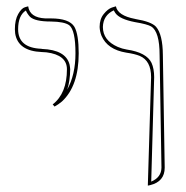

<svg xmlns="http://www.w3.org/2000/svg" viewBox="-20 -579 585 605"><path d="M445.8 5.9 456.1 -335.9Q456.1 -387.7 420.4 -402.8Q404.8 -409.2 377.9 -413.1Q318.4 -422.9 299.8 -466.3Q294.4 -480 293.9 -494.1Q293.9 -519 306.9 -534.9Q319.8 -550.8 332.5 -555.2L345.2 -559.1Q351.1 -529.8 405.3 -519.5L407.2 -519Q457 -510.7 471.7 -494.6Q492.7 -470.2 493.2 -405.8L499 -50.8Q499 -6.8 453.1 4.4Q453.1 4.4 445.8 5.9ZM151.9 -243.2 146 -250Q190.9 -284.7 190.9 -360.8Q190.9 -405.8 126.5 -414.1Q119.1 -415 111.8 -415Q36.6 -418 27.8 -473.6Q26.9 -480.5 26.9 -486.8Q26.9 -516.6 37.4 -534.9Q47.9 -553.2 58.6 -556.2L68.8 -559.1Q73.7 -523.4 122.6 -521Q129.4 -521 140.1 -521Q198.2 -521 214.4 -494.6Q228 -470.7 228 -411.1Q228 -308.1 175.3 -259.3Q163.6 -249.5 151.9 -243.2ZM456.5 -6.8Q488.3 -20 488.8 -50.8L482.9 -405.8Q482.9 -479 456.5 -495.6Q443.8 -502.9 405.3 -509.3Q356.9 -518.6 343.3 -538.1Q340.3 -542.5 338.4 -546.4Q305.2 -530.8 304.2 -494.1Q304.2 -451.7 351.1 -431.2Q364.7 -425.3 379.4 -422.9Q441.9 -413.6 457.5 -380.9Q465.8 -362.3 465.8 -335.9ZM191.9 -296.9Q217.8 -343.8 217.8 -411.1Q217.8 -483.9 198.2 -499.5Q182.6 -510.7 140.1 -511.2Q90.8 -511.2 74.7 -525.9Q66.4 -534.7 61.5 -545.9Q37.1 -530.3 37.1 -486.8Q37.1 -428.2 110.4 -425.3Q111.8 -425.3 112.3 -424.8Q187.5 -421.9 199.2 -375.5Q200.7 -368.2 201.2 -360.8Q200.7 -323.2 191.9 -296.9Z"/></svg>

Font: Linux Biolinum Outline O
Style: Bold
Weight: 700
Designer: Philipp H. Poll
Foundry: Philipp H. Poll
Version: Version 0.9.2